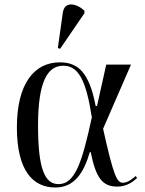

<svg xmlns="http://www.w3.org/2000/svg" viewBox="-20 -823 645 853"><path d="M247 -606 355 -764V-776C317 -810 266 -818 259 -766L237 -610ZM226 10C312 10 353 -58 379 -147H383C406 -34 434 6 501 6C544 6 571 -16 589 -32L583 -41C571 -30 547 -11 527 -11C500 -11 486 -35 438 -251L562 -536H452L411 -352H405C376 -505 324 -546 246 -546C131 -546 55 -450 55 -257C55 -65 126 10 226 10ZM240 -5C178 -5 149 -75 149 -266C149 -460 191 -531 261 -531C327 -531 362 -470 388 -302C344 -97 312 -5 240 -5Z"/></svg>

Font: Noto Serif Display SemiCondensed
Style: Regular
Weight: 400
Width: 4
Designer: Monotype Design Team
Foundry: Monotype Imaging Inc.
Version: Version 2.009